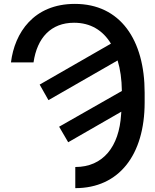

<svg xmlns="http://www.w3.org/2000/svg" viewBox="-20 -758 802 991"><path d="M36.6 -436.1H153.1C171.5 -563.2 243.3 -640.6 362.2 -640.6C447.1 -640.6 511 -601.6 552.6 -532.7L184.7 -321.4L230.1 -241.1L587 -446C600.9 -400.6 608.3 -348.4 609 -288.4L285.2 -104L332 -23.8L606.2 -181.5L605.1 -167.6C595.2 -1.1 512.1 104 368.6 104V213.1C595.2 213.1 726.2 40.5 726.6 -228.3V-279.8C726.6 -551.8 601.2 -737.9 366.5 -737.9C153.8 -737.9 55.4 -588.8 36.6 -436.1Z"/></svg>

Font: Margiela Sans Medium
Style: Regular
Weight: 500
Designer: Stefan Endress, Andreas Faust
Version: Version 1.100;FEAKit 1.0